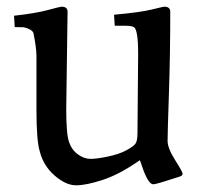

<svg xmlns="http://www.w3.org/2000/svg" viewBox="-20 -545 596 574"><path d="M391 -148 393 -385Q393 -457 380 -464Q373 -468 355 -468H323L321 -501Q399 -508 433.5 -516.5Q468 -525 471 -525Q489 -525 489 -510Q489 -384 485 -265Q481 -146 481 -124Q481 -102 503.5 -66.5Q526 -31 526 -25.5Q526 -20 517 -17Q447 6 438.5 6Q430 6 421.5 -8.5Q413 -23 406 -44Q399 -65 398 -66Q338 -24 288 -7.5Q238 9 207.5 9Q177 9 143.5 -20Q110 -49 99 -92Q89 -124 89 -216V-377Q89 -402 80 -446Q78 -453 67 -458Q56 -463 50 -463.5Q44 -464 24 -464L22 -498Q86 -505 123 -515Q160 -525 164 -525Q182 -525 182 -510L178 -218Q178 -144 186.5 -120Q195 -96 213.5 -83Q232 -70 250.5 -70Q269 -70 302.5 -77Q336 -84 357.5 -95.5Q379 -107 385 -115.5Q391 -124 391 -148Z"/></svg>

Font: Prociono
Style: Regular
Weight: 400
Designer: Barry Schwartz
Foundry: The Crud Factory
Version: Version 2.301